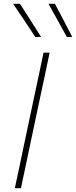

<svg xmlns="http://www.w3.org/2000/svg" viewBox="-20 -990 400 1010"><path d="M58 0Q71 -61 83 -117Q94.5 -173 108.5 -238.5L158 -472Q172.5 -539.5 184.5 -596.2Q196.5 -653 209 -713H241Q228.5 -653 216.5 -596.2Q204.5 -539.5 190 -472L140.5 -238.5Q126.5 -173 115 -117Q103 -61 90 0ZM166 -795Q136.5 -839 108 -882.5Q78.5 -926 49 -970H85Q112.5 -927.5 140.5 -883.5Q168.5 -839.5 196 -796ZM332 -795Q307.5 -839.5 283 -883.5Q258.5 -927.5 235 -970H269Q291.5 -927.5 314.5 -883.5Q337 -839.5 360 -796Z"/></svg>

Font: Heraclito Thin
Style: Italic
Weight: 100
Italic angle: -12°
Designer: Kostas Bartsokas (font) & Cristiano Sobral (main changes)
Foundry: Kostas Bartsokas (font) & Cristiano Sobral (main changes)
Version: Version 1.00;July 8, 2020;FontCreator 13.0.0.2655 64-bit